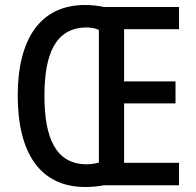

<svg xmlns="http://www.w3.org/2000/svg" viewBox="-20 -742 785 769"><path d="M321 -722C140 -722 51 -584 51 -359C51 -133 138 7 322 7C349 7 375 4 397 0H697V-90H477V-328H683V-416H477V-625H697V-714H396C374 -719 348 -722 321 -722ZM325 -632C345 -632 363 -629 376 -622V-91C363 -87 345 -84 326 -84C204 -85 158 -188 158 -358C158 -526 202 -630 325 -632Z"/></svg>

Font: Noto Sans Myanmar UI Condensed Medium
Style: Regular
Weight: 500
Width: 3
Designer: Monotype Design Team
Foundry: Monotype Imaging Inc.
Version: Version 2.103